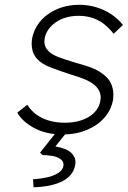

<svg xmlns="http://www.w3.org/2000/svg" viewBox="-20 -551 533 801"><path d="M241 10Q173 10 123.5 -16.5Q74 -43 52 -81L94 -114Q116 -78 156.5 -58.5Q197 -39 251 -39Q281 -39 306.5 -45.5Q332 -52 351.5 -64Q371 -76 383.5 -93.5Q396 -111 399 -133Q400 -139 400 -144Q400 -176 371 -199Q356 -211 331.5 -221Q307 -231 273 -241Q223 -257 188 -271Q153 -285 134 -306Q120 -323 116 -339Q112 -355 112 -368Q112 -376 113 -385Q118 -417 134.5 -443.5Q151 -470 178 -490Q205 -510 238.5 -520.5Q272 -531 311 -531Q348 -531 382.5 -520.5Q417 -510 445 -491Q473 -472 493 -447L454 -410Q437 -432 416 -449Q395 -466 368 -475.5Q341 -485 307 -485Q280 -485 255.5 -478Q231 -471 212 -457.5Q193 -444 181 -426.5Q169 -409 166 -388Q165 -383 165 -378Q165 -368 169 -357.5Q173 -347 184 -336Q199 -322 226 -312Q253 -302 293 -290Q330 -280 357.5 -270Q385 -260 404 -246Q433 -226 443 -203Q453 -180 453 -157Q453 -147 452 -137Q445 -94 416.5 -61Q388 -28 342.5 -9Q297 10 241 10ZM120 230 118 197Q148 195 176 189Q204 183 223 170.5Q242 158 245 140Q245 138 245 136Q245 122 232 112.5Q219 103 198 99.5Q177 96 158 96L147 86L220 -6H264L211 60Q257 68 276 85.5Q295 103 295 126Q295 130 294 135Q290 162 273 180.5Q256 199 231 209.5Q206 220 177 225Q148 230 120 230Z"/></svg>

Font: Lexend ExtLt
Style: Italic
Weight: 250
Italic angle: -8.13011°
Designer: Bonnie Shaver-Troup, Thomas Jockin
Foundry: Lexend
Version: Version 1.007